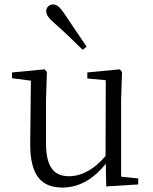

<svg xmlns="http://www.w3.org/2000/svg" viewBox="-20 -830 688 864"><path d="M370 -620C336 -669 303 -719 270 -768C249 -799 236 -810 219 -810C203 -810 188 -799 188 -779C188 -763 199 -748 228 -723C268 -688 310 -647 352 -606ZM458 9 602 0V-27L525 -35V-379L529 -506L519 -518L373 -504V-477L456 -469L455 -128C407 -71 350 -37 291 -37C224 -37 187 -76 187 -187V-379L191 -506L181 -518L34 -504V-478L119 -467L116 -185C115 -37 168 14 262 14C340 14 405 -29 456 -93Z"/></svg>

Font: Source Han Serif CN Light
Style: Regular
Weight: 300
Designer: Ryoko NISHIZUKA 西塚涼子 (kana & ideographs); Frank Grießhammer (Latin, Greek & Cyrillic); Wenlong ZHANG 张文龙 (bopomofo); San
Foundry: Adobe
Version: Version 2.003;hotconv 1.1.1;makeotfexe 2.6.0